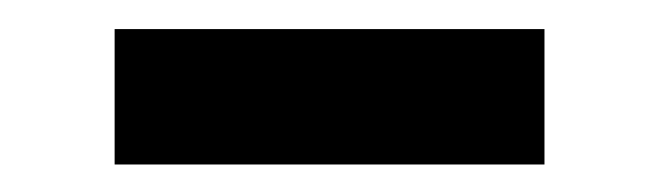

<svg xmlns="http://www.w3.org/2000/svg" viewBox="-20 -383 460 134"><path d="M360 -268.2H60V-362.7H360Z"/></svg>

Font: Manrope Variable Light
Style: Regular
Weight: 200
Designer: Mikhail Sharanda
Foundry: Mikhail Sharanda
Version: Version 4.505